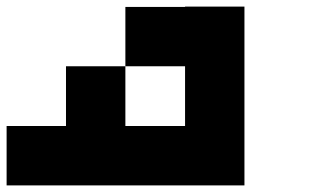

<svg xmlns="http://www.w3.org/2000/svg" viewBox="-20 -561 940 581"><path d="M179.7 -360.4Q239.3 -360.4 359.4 -360.4Q359.4 -299.8 359.4 -179.7Q299.8 -179.7 179.7 -179.7Q179.7 -240.2 179.7 -360.4ZM359.4 -540Q419.9 -540 540 -540Q540 -480.5 540 -360.4Q479.5 -360.4 359.4 -360.4Q359.4 -419.9 359.4 -540ZM540 -360.4Q599.6 -360.4 719.7 -360.4Q719.7 -240.2 719.7 0Q660.2 0 540 0Q540 -120.1 540 -360.4ZM359.4 -179.7Q419.9 -179.7 540 -179.7Q540 -120.1 540 0Q479.5 0 359.4 0Q359.4 -59.6 359.4 -179.7ZM540 -541Q599.6 -541 719.7 -541Q719.7 -480.5 719.7 -360.4Q660.2 -360.4 540 -360.4Q540 -420.9 540 -541ZM179.7 -179.7Q240.2 -179.7 360.4 -179.7Q360.4 -120.1 360.4 0Q299.8 0 179.7 0Q179.7 -59.6 179.7 -179.7ZM0 -179.7Q60.5 -179.7 180.7 -179.7Q180.7 -120.1 180.7 0Q120.1 0 0 0Q0 -59.6 0 -179.7Z"/></svg>

Font: Pixelfont
Style: 5 px
Weight: 400
Designer: Eugene Lysy
Version: Version 1.0.2 (beta)